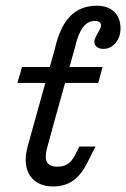

<svg xmlns="http://www.w3.org/2000/svg" viewBox="-20 -651 448 682"><path d="M323.4 -630.6Q363.7 -630.6 385.9 -608.9Q408.1 -587.1 408.1 -550Q408.1 -519.4 390.3 -498.4Q372.6 -477.4 347.6 -477.4Q332.3 -477.4 323.8 -484.3Q315.3 -491.1 315.3 -504Q315.3 -510.5 319.4 -518.5Q323.4 -526.6 327.4 -533.9Q331.5 -540.3 335.1 -547.6Q338.7 -554.8 338.7 -560.5Q338.7 -568.5 333.1 -572.6Q327.4 -576.6 316.1 -576.6Q291.1 -576.6 273.8 -552.8Q256.5 -529 246 -481.5L169.4 -206.5H99.2L174.2 -475Q191.9 -554.8 228.6 -592.7Q265.3 -630.6 323.4 -630.6ZM58.1 -412.9H344.4L329 -356.5H41.9ZM78.2 -130.6 99.2 -206.5H169.4L147.6 -126.6Q137.9 -91.9 146.8 -75.4Q155.6 -58.9 183.9 -58.9Q205.6 -58.9 220.6 -68.5Q235.5 -78.2 246.8 -100.8L262.1 -130.6H319.4L289.5 -71.8Q268.5 -29.8 239.5 -9.3Q210.5 11.3 169.4 11.3Q130.6 11.3 106 -6.9Q81.5 -25 74.2 -56.9Q66.9 -88.7 78.2 -130.6Z"/></svg>

Font: Playfair Micro SmCond SmLight
Style: Italic
Weight: 360
Width: 4
Italic angle: -15.6°
Designer: Claus Eggers Sørensen
Foundry: Claus Eggers Sørensen
Version: Version 2.203;Glyphs 3.3 (3326)